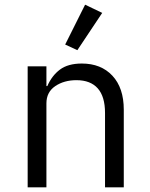

<svg xmlns="http://www.w3.org/2000/svg" viewBox="-20 -799 640 819"><path d="M98 0V-516H178V-432H182Q201 -476 235.5 -502Q270 -528 329 -528Q411 -528 459.5 -476Q508 -424 508 -331V0H428V-317Q428 -387 397 -422Q366 -457 306 -457Q253 -457 215.5 -431.5Q178 -406 178 -358V0ZM310 -585 258 -609 343 -779 416 -744Z"/></svg>

Font: iA Writer Mono V
Style: Regular
Weight: 400
Designer: Mike Abbink, Paul van der Laan, Pieter van Rosmalen
Foundry: Bold Monday
Version: Version 2.000